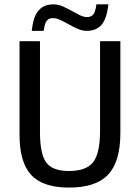

<svg xmlns="http://www.w3.org/2000/svg" viewBox="-20 -847 640 877"><path d="M529.8 -239.3Q529.8 -108.9 474.1 -49.6Q418.5 9.8 295.4 9.8Q176.3 9.8 122.8 -47.6Q69.3 -105 69.3 -230.5V-658.7H162.6V-243.2Q162.6 -143.6 191.2 -104.7Q219.7 -65.9 294.9 -65.9Q373.5 -65.9 405.3 -106Q437 -146 437 -249.5V-658.7H529.8ZM376.5 -706.1Q356 -706.1 335.4 -715.1Q314.9 -724.1 295.4 -735.1Q275.9 -746.1 257.1 -755.1Q238.3 -764.2 221.2 -764.2Q209 -764.2 201.7 -759.5Q194.3 -754.9 189.5 -746.1Q184.6 -737.3 179.2 -706.1H125Q130.4 -752.9 141.8 -776.9Q153.3 -800.8 173.3 -814Q193.4 -827.1 224.1 -827.1Q245.6 -827.1 266.1 -818.1Q286.6 -809.1 306.2 -798.1Q325.7 -787.1 343.8 -778.1Q361.8 -769 377.9 -769Q396 -769 405.8 -780.5Q415.5 -792 420.4 -827.1H475.1Q467.3 -759.8 443.1 -732.9Q418.9 -706.1 376.5 -706.1Z"/></svg>

Font: Cousine
Style: Regular
Weight: 400
Monospace: yes
Designer: Steve Matteson
Foundry: Ascender Corporation
Version: Version 1.20